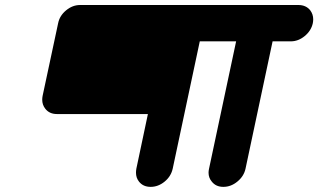

<svg xmlns="http://www.w3.org/2000/svg" viewBox="-20 -728 1240 748"><path d="M1142.6 -708.5Q1171.9 -708.5 1188.5 -688Q1200.2 -672.4 1200.2 -652.8Q1200.2 -645.5 1198.7 -637.7Q1192.4 -608.4 1167.2 -587.6Q1142.1 -566.9 1112.8 -566.9H1042L936.5 -70.8Q930.2 -41.5 905 -20.8Q879.9 0 850.1 0Q820.8 0 804.7 -21Q792.5 -35.6 792.5 -55.2Q792.5 -62.5 794.4 -70.8L899.9 -566.9H758.3L652.8 -70.8Q646 -40.5 621.1 -20.3Q596.2 0 566.9 0Q537.6 0 521.5 -20.5Q509.8 -35.2 509.8 -55.2Q509.8 -62.5 511.2 -70.8L556.2 -283.7H201.7Q172.4 -283.7 156.2 -304.7Q144.5 -319.8 144.5 -339.4Q144.5 -346.7 146 -354.5L206.5 -637.7Q212.4 -667 237.5 -687.7Q262.7 -708.5 292 -708.5Z"/></svg>

Font: Robtronika
Style: Italic
Weight: 400
Italic angle: -12°
Designer: GGBot
Version: 1.00